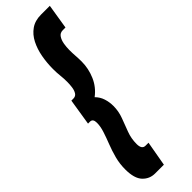

<svg xmlns="http://www.w3.org/2000/svg" viewBox="-332 -738 945 945"><g transform="rotate(-45 140.5 -265.0)"><path d="M-13 92Q-13 53 -3.5 17Q6 -19 19 -52Q32 -85 41.5 -114.5Q51 -144 51 -169Q51 -197 31 -197H17L39 -335H53Q69 -335 77 -347.5Q85 -360 87.5 -378.5Q90 -397 90 -414Q90 -439 87.5 -460.5Q85 -482 85 -509Q85 -551 92.5 -592Q100 -633 117 -666.5Q134 -700 162.5 -720Q191 -740 233 -740H294L273 -610H254Q235 -610 225 -595Q215 -580 211.5 -559Q208 -538 208 -519Q208 -496 209.5 -476Q211 -456 211 -435Q211 -387 191.5 -341.5Q172 -296 132 -266Q151 -247 159 -222Q167 -197 167 -170Q167 -133 154 -98.5Q141 -64 128 -29.5Q115 5 115 43Q115 80 140 80H161L138 210H77Q39 210 13 182.5Q-13 155 -13 92Z"/></g></svg>

Font: Georama ExtraCondensed ExtraBold
Style: Italic
Weight: 800
Width: 2
Italic angle: -9°
Designer: Jean-Baptiste Levee
Foundry: Production Type
Version: Version 1.000